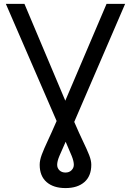

<svg xmlns="http://www.w3.org/2000/svg" viewBox="-20 -747 671 983"><path d="M9.9 -727.3H105.1L314.3 -231.5L525.6 -727.3H620.7L360.1 -122.9Q386 -62.9 405.7 -22Q425.4 18.8 436.4 46.7Q447.4 74.6 447.4 96.6Q447.4 154.1 412.3 185Q377.1 215.9 315.3 215.9Q253.6 215.9 218.4 185Q183.2 154.1 183.2 96.6Q183.2 73.2 193.9 44.7Q204.5 16.3 223.9 -24.9Q243.3 -66.1 269.9 -127.5ZM316.1 -21.3Q295.8 23.8 284.3 51.1Q272.7 78.5 272.7 96.6Q272.7 113.6 284.4 125Q296.2 136.4 315.3 136.4Q334.5 136.4 346.2 124.5Q358 112.6 358 96.6Q358 78.5 347.3 51.8Q336.6 25.2 316.1 -21.3Z"/></svg>

Font: Inter Alia
Style: Regular
Weight: 400
Designer: Rasmus Andersson (Latin, Greek, Cyrillic etc.) and Evan from Shavian.info (Shavian, old style figures)
Foundry: Shavian.info
Version: Version 0.001;git-37ab20767